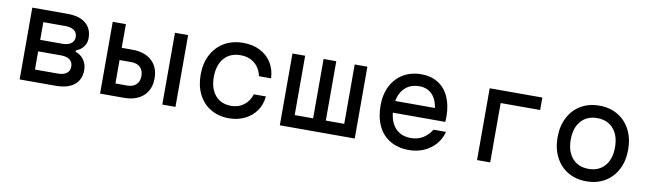

<svg xmlns="http://www.w3.org/2000/svg" viewBox="-38 -1090 5326 1580"><g transform="rotate(10 2625.0 -300.0)"><path d="M138 -600H432Q531 -600 584.5 -556.5Q638 -513 638 -432Q638 -392 615 -361Q592 -330 552 -316V-304Q597 -289 622.5 -252.5Q648 -216 648 -168Q648 -87 593.5 -43.5Q539 0 438 0H138ZM538 -178Q538 -215 512 -234.5Q486 -254 438 -254H248V-102H438Q486 -102 512 -121.5Q538 -141 538 -178ZM532 -424Q532 -459 506 -478.5Q480 -498 432 -498H248V-350H432Q480 -350 506 -369.5Q532 -389 532 -424Z M810 -600H920V-402H1009Q1112 -402 1171 -348.5Q1230 -295 1230 -201Q1230 -107 1171 -53.5Q1112 0 1009 0H810ZM1120 -202Q1120 -248 1093 -274Q1066 -300 1019 -300H920V-104H1019Q1066 -104 1093 -130Q1120 -156 1120 -202ZM1330 -600H1440V0H1330Z M1598 -297Q1598 -392 1635.5 -464Q1673 -536 1741 -576Q1809 -616 1899 -616Q1979 -616 2040 -585Q2101 -554 2136 -498Q2171 -442 2174 -368H2073Q2059 -435 2012 -473.5Q1965 -512 1895 -512Q1807 -512 1757.5 -454.5Q1708 -397 1708 -297Q1708 -200 1756.5 -144Q1805 -88 1889 -88Q1950 -88 1994.5 -121.5Q2039 -155 2057 -214H2158Q2152 -146 2116 -94Q2080 -42 2020.5 -13Q1961 16 1889 16Q1802 16 1736 -23Q1670 -62 1634 -133Q1598 -204 1598 -297Z M2312 -600H2418V-104H2572V-600H2678V-104H2832V-600H2938V0H2312Z M3585 -362 3548 -305Q3548 -406 3506 -461Q3464 -516 3388 -516Q3304 -516 3256 -459.5Q3208 -403 3208 -305Q3208 -200 3256 -142Q3304 -84 3392 -84Q3447 -84 3490.5 -110Q3534 -136 3564 -184H3668Q3645 -94 3569.5 -39Q3494 16 3392 16Q3302 16 3236 -22.5Q3170 -61 3135 -133.5Q3100 -206 3100 -305Q3100 -398 3136 -468.5Q3172 -539 3237 -577.5Q3302 -616 3388 -616Q3468 -616 3527.5 -579Q3587 -542 3618.5 -472Q3650 -402 3650 -307Q3650 -292 3648 -264H3185V-362Z M3960 -600H4400V-496H4070V0H3960Z M4580 -300Q4580 -394 4617 -465.5Q4654 -537 4720.5 -576.5Q4787 -616 4875 -616Q4963 -616 5029.5 -576.5Q5096 -537 5133 -465.5Q5170 -394 5170 -300Q5170 -206 5133 -134.5Q5096 -63 5029.5 -23.5Q4963 16 4875 16Q4787 16 4720.5 -23.5Q4654 -63 4617 -134.5Q4580 -206 4580 -300ZM5060 -300Q5060 -398 5010.5 -455Q4961 -512 4875 -512Q4789 -512 4739.5 -455Q4690 -398 4690 -300Q4690 -202 4739.5 -145Q4789 -88 4875 -88Q4961 -88 5010.5 -145Q5060 -202 5060 -300Z"/></g></svg>

Font: Martian Mono sWd Rg
Style: Regular
Weight: 400
Width: 6
Monospace: yes
Designer: Roman Shamin
Foundry: Evil Martians
Version: Version 1.000